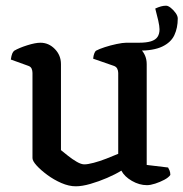

<svg xmlns="http://www.w3.org/2000/svg" viewBox="-20 -650 644 674"><path d="M246 4Q222 4 195.5 -7.5Q169 -19 146 -36Q123 -53 108.5 -69Q94 -85 94 -95V-394Q94 -402 91 -409Q88 -416 79 -419L18 -441Q20 -455 23 -462Q26 -469 30 -472Q47 -482 75.5 -491Q104 -500 122 -500Q151 -500 172.5 -478Q194 -456 194 -425V-123Q205 -114 219.5 -102.5Q234 -91 249.5 -82Q265 -73 276 -73Q288 -73 309 -78.5Q330 -84 353 -93Q376 -102 395 -110V-394Q395 -402 391.5 -409Q388 -416 379 -419L307 -444Q308 -455 311 -462.5Q314 -470 317 -472Q328 -478 348 -484.5Q368 -491 389.5 -495.5Q411 -500 423 -500Q452 -500 473.5 -478Q495 -456 495 -425V-71L570 -62Q572 -59 575 -52Q578 -45 578 -36Q572 -27 557 -19Q542 -11 525 -5.5Q508 0 496 0Q469 0 443 -15Q417 -30 406 -51Q385 -38 356 -25.5Q327 -13 297.5 -4.5Q268 4 246 4ZM423 -479V-500H467Q494 -500 510 -505Q526 -510 533 -520.5Q540 -531 540 -547Q540 -558 535.5 -578Q531 -598 525 -620Q536 -625 545 -627.5Q554 -630 563 -630Q570 -630 579.5 -622.5Q589 -615 596.5 -604.5Q604 -594 604 -585Q604 -552 592 -526.5Q580 -501 549.5 -486.5Q519 -472 465 -472Q458 -472 446 -473.5Q434 -475 423 -479Z"/></svg>

Font: Texturina Medium 12pt Medium
Style: Regular
Weight: 500
Version: Version 1.002